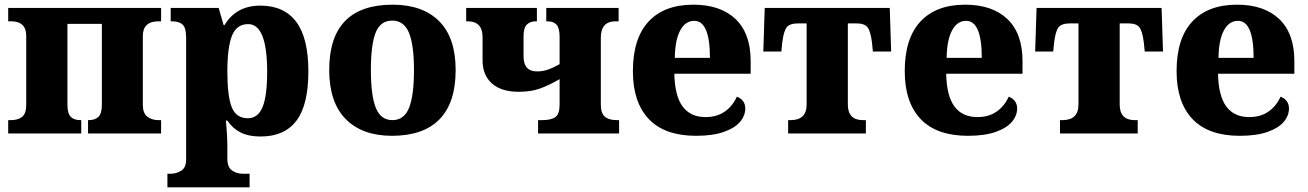

<svg xmlns="http://www.w3.org/2000/svg" viewBox="-20 -570 5587 820"><path d="M15 -57H27Q57 -57 74.5 -71Q92 -85 92 -122V-417Q92 -479 27 -479H15V-536H668V-479H657Q590 -479 590 -416V-122Q590 -87 609 -72Q628 -57 657 -57H668V0H356V-57H359Q386 -57 400.5 -71Q415 -85 415 -122V-468H268V-122Q268 -85 282.5 -71Q297 -57 323 -57H327V0H15Z M695 172H708Q733 172 754 159Q775 146 775 110V-408Q775 -451 760 -465Q745 -479 715 -479H709V-536H914L935 -463H939Q989 -546 1092 -546Q1193 -546 1245 -477Q1297 -408 1297 -265Q1297 -122 1246 -54.5Q1195 13 1093 13Q1042 13 1008 -4Q974 -21 951 -55H945Q951 9 951 60V108Q951 145 971.5 158.5Q992 172 1017 172H1046V230H695ZM1121 -263Q1121 -467 1040 -467Q990 -467 970.5 -417Q951 -367 951 -265Q951 -158 970 -111.5Q989 -65 1038 -65Q1082 -65 1101.5 -113Q1121 -161 1121 -263Z M1386 -271Q1386 -550 1657 -550Q1785 -550 1855.5 -479.5Q1926 -409 1926 -271Q1926 -131 1857 -60.5Q1788 10 1654 10Q1527 10 1456.5 -61.5Q1386 -133 1386 -271ZM1748 -271Q1748 -379 1726.5 -430.5Q1705 -482 1655 -482Q1605 -482 1584.5 -431Q1564 -380 1564 -271Q1564 -162 1585 -109.5Q1606 -57 1656 -57Q1706 -57 1727 -109.5Q1748 -162 1748 -271Z M2278 -57H2296Q2334 -57 2352 -70Q2370 -83 2370 -124V-232Q2325 -206 2286.5 -192Q2248 -178 2195 -178Q2121 -178 2081 -213.5Q2041 -249 2041 -312V-411Q2041 -479 1977 -479H1971V-536H2273V-479H2269Q2244 -479 2230 -465Q2216 -451 2216 -415V-329Q2216 -265 2274 -265Q2297 -265 2319.5 -272.5Q2342 -280 2370 -296V-413Q2370 -450 2357 -464.5Q2344 -479 2318 -479H2313V-536H2622V-479H2609Q2546 -479 2546 -409V-124Q2546 -87 2563 -72Q2580 -57 2614 -57H2624V0H2278Z M2683 -266Q2683 -406 2750 -478Q2817 -550 2941 -550Q3057 -550 3121.5 -488.5Q3186 -427 3186 -309V-255H2860Q2862 -160 2895.5 -115Q2929 -70 2993 -70Q3042 -70 3075.5 -93.5Q3109 -117 3127 -157Q3144 -151 3153.5 -138Q3163 -125 3163 -107Q3163 -76 3140.5 -49.5Q3118 -23 3071 -6.5Q3024 10 2953 10Q2819 10 2751 -61.5Q2683 -133 2683 -266ZM3012 -323Q3012 -481 2945 -481Q2907 -481 2885 -440Q2863 -399 2862 -323Z M3346 -57H3357Q3425 -57 3425 -124V-470H3388Q3353 -470 3340 -453.5Q3327 -437 3321 -389L3317 -350H3240L3246 -536H3780L3786 -350H3708L3704 -389Q3698 -437 3685 -453.5Q3672 -470 3639 -470H3601V-124Q3601 -57 3665 -57H3678V0H3346Z M3844 -266Q3844 -406 3911 -478Q3978 -550 4102 -550Q4218 -550 4282.5 -488.5Q4347 -427 4347 -309V-255H4021Q4023 -160 4056.5 -115Q4090 -70 4154 -70Q4203 -70 4236.5 -93.5Q4270 -117 4288 -157Q4305 -151 4314.5 -138Q4324 -125 4324 -107Q4324 -76 4301.5 -49.5Q4279 -23 4232 -6.5Q4185 10 4114 10Q3980 10 3912 -61.5Q3844 -133 3844 -266ZM4173 -323Q4173 -481 4106 -481Q4068 -481 4046 -440Q4024 -399 4023 -323Z M4507 -57H4518Q4586 -57 4586 -124V-470H4549Q4514 -470 4501 -453.5Q4488 -437 4482 -389L4478 -350H4401L4407 -536H4941L4947 -350H4869L4865 -389Q4859 -437 4846 -453.5Q4833 -470 4800 -470H4762V-124Q4762 -57 4826 -57H4839V0H4507Z M5005 -266Q5005 -406 5072 -478Q5139 -550 5263 -550Q5379 -550 5443.5 -488.5Q5508 -427 5508 -309V-255H5182Q5184 -160 5217.5 -115Q5251 -70 5315 -70Q5364 -70 5397.5 -93.5Q5431 -117 5449 -157Q5466 -151 5475.5 -138Q5485 -125 5485 -107Q5485 -76 5462.5 -49.5Q5440 -23 5393 -6.5Q5346 10 5275 10Q5141 10 5073 -61.5Q5005 -133 5005 -266ZM5334 -323Q5334 -481 5267 -481Q5229 -481 5207 -440Q5185 -399 5184 -323Z"/></svg>

Font: Noto Serif ExtraBold
Style: Regular
Weight: 800
Designer: Monotype Design Team
Foundry: Monotype Imaging Inc.
Version: Version 1.001